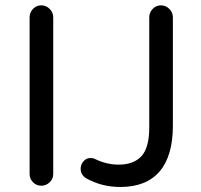

<svg xmlns="http://www.w3.org/2000/svg" viewBox="-20 -708 773 738"><path d="M93.8 -39.1V-641.6Q93.8 -660.2 106.9 -673.8Q120.1 -687.5 138.7 -687.5Q157.2 -687.5 170.9 -673.8Q184.6 -660.2 184.6 -641.6V-39.1Q184.6 -20.5 170.9 -7.3Q157.2 5.9 138.7 5.9Q120.1 5.9 106.9 -7.3Q93.8 -20.5 93.8 -39.1ZM311.5 -22.5Q290 -36.1 290 -59.6Q290 -75.2 300.8 -87.9Q311.5 -100.6 328.1 -100.6Q338.9 -100.6 345.7 -96.7Q389.6 -75.2 436.5 -75.2Q493.2 -75.2 523.4 -107.4Q553.7 -139.6 553.7 -218.8V-641.6Q553.7 -660.2 566.9 -673.8Q580.1 -687.5 598.6 -687.5Q617.2 -687.5 630.9 -673.8Q644.5 -660.2 644.5 -641.6V-224.6Q644.5 -108.4 593.3 -48.8Q542 10.7 442.4 10.7Q371.1 10.7 311.5 -22.5Z"/></svg>

Font: jf-openhuninn-1.0
Style: Regular
Weight: 400
Designer: [Kosugi Maru]
      Designed by Motoya company      

      [Varela Round]
      Joe Prince(Latin component); Avraham Co
Foundry: justfont CO.,LTD.
Version: 1.0